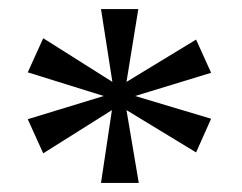

<svg xmlns="http://www.w3.org/2000/svg" viewBox="-20 -780 532 422"><path d="M202 -378 226 -538 75 -443 41 -518 208 -569 41 -621 75 -696 227 -600 202 -760H284L258 -600L411 -693L444 -620L277 -569L444 -519L411 -445L258 -538L285 -378Z"/></svg>

Font: Noto Serif Gujarati
Style: Regular
Weight: 400
Designer: Universal Thirst, Indian Type Foundry and the Monotype Design Team
Foundry: Monotype Imaging Inc.
Version: Version 2.102